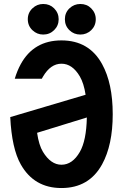

<svg xmlns="http://www.w3.org/2000/svg" viewBox="-20 -948 626 978"><path d="M389.2 -927.7Q422.4 -927.7 444.3 -905.8Q467.8 -882.3 467.8 -850.1Q467.8 -816.9 444.8 -794.4Q421.4 -772 389.2 -772Q356.4 -772 334 -793.9Q310.5 -816.4 310.5 -850.1Q310.5 -883.3 334 -905.8Q357.4 -927.7 389.2 -927.7ZM200.2 -927.7Q233.4 -927.7 255.4 -905.8Q278.8 -882.3 278.8 -850.1Q278.8 -817.4 255.9 -794.7Q232.9 -772 200.2 -772Q168.5 -772 145.5 -793.9Q121.6 -816.4 121.6 -850.1Q121.6 -883.3 145.5 -905.8Q168.5 -927.7 200.2 -927.7ZM55.2 -546.9Q67.4 -587.9 85.9 -621.6Q152.3 -742.2 293 -742.2Q433.6 -742.2 500 -621.6Q554.2 -523.4 554.2 -366.2Q554.2 -209.5 500 -110.8Q433.6 9.8 293 9.8Q153.8 9.8 85.9 -110.4Q40 -191.4 32.2 -351.6L416 -465.3Q407.2 -523.4 386.7 -558.6Q348.6 -623.5 293 -623.5Q237.8 -623.5 199.2 -558.1Q194.3 -549.8 192.9 -546.9ZM422.4 -349.6 168.9 -271.5Q178.2 -208.5 198.7 -174.8Q238.8 -108.9 293 -108.9Q349.1 -108.9 386.7 -174.3Q419.9 -231.9 422.4 -349.6Z"/></svg>

Font: Consola Mono
Style: Bold
Weight: 700
Monospace: yes
Designer: Wojciech Kalinowski "wmk69" (wmk69@o2.pl)
Foundry: Wojciech Kalinowski "wmk69" (wmk69@o2.pl)
Version: Version 2.1.0